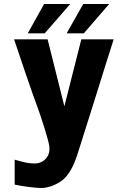

<svg xmlns="http://www.w3.org/2000/svg" viewBox="-20 -747 640 962"><path d="M155.5 72Q173.5 72 191 62.8Q208.5 53.5 219 35Q229.5 16.5 227.5 -10Q226 -31 204 -101.8Q182 -172.5 163.5 -222Q148.5 -261.5 109 -376.8Q69.5 -492 50.5 -550H218.5L302.5 -214.5L387.5 -550H549.5Q535 -506 499 -390Q479.5 -326.5 467.5 -289Q452 -242 411 -109.5Q396 -62.5 384 -24.2Q372 14 364.5 37Q331.5 133 281.5 164Q231.5 195 184.5 195Q166 195 126 190Q86 185 53.5 178V53Q93.5 64.5 112 68.2Q130.5 72 155.5 72ZM397 -727H527L400 -580H314ZM201 -727H332L204 -580H119Z"/></svg>

Font: JuliaMono Black
Style: Regular
Weight: 900
Monospace: yes
Designer: cormullion
Foundry: corm
Version: Version 0.054; ttfautohint (v1.8.4)